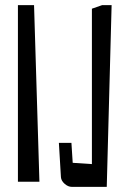

<svg xmlns="http://www.w3.org/2000/svg" viewBox="-20 -730 500 750"><path d="M134 -20H50V-710H113ZM379 -710 339 -696V-89L264 -94L259 -172H210L218 -38Q219 -24 232.5 -12Q246 0 261 0H397L416 -710Z"/></svg>

Font: Bahiana
Style: Regular
Weight: 400
Designer: Pablo Cosgaya & Dani Raskovsky
Foundry: Pablo Cosgaya & Dani Raskovsky
Version: Version 1.005